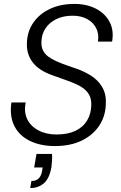

<svg xmlns="http://www.w3.org/2000/svg" viewBox="-20 -732 617 978"><path d="M260 12Q187 12 133 -14Q79 -40 53.5 -89.5Q28 -139 38 -210H111Q101 -162 118.5 -125.5Q136 -89 175.5 -68Q215 -47 268 -47Q325 -47 364 -65.5Q403 -84 423.5 -118Q444 -152 445 -196Q446 -226 435.5 -246.5Q425 -267 405.5 -281.5Q386 -296 360 -307Q334 -318 304.5 -328Q275 -338 246 -349Q178 -373 146.5 -414.5Q115 -456 117 -511Q118 -570 149 -615.5Q180 -661 234 -686.5Q288 -712 359 -712Q422 -712 469 -687.5Q516 -663 538.5 -620Q561 -577 551 -520H479Q485 -560 469.5 -589.5Q454 -619 423 -635.5Q392 -652 350 -652Q303 -652 267.5 -635Q232 -618 212 -588Q192 -558 191 -519Q190 -494 199 -475.5Q208 -457 225.5 -444Q243 -431 267.5 -420Q292 -409 321 -399Q350 -389 381 -378Q412 -366 437.5 -350.5Q463 -335 482 -314Q501 -293 511 -266Q521 -239 519 -204Q518 -141 485.5 -92Q453 -43 395.5 -15.5Q338 12 260 12ZM134 226 140 190Q165 190 178 176Q191 162 195 135L197 121H154L166 52H245Q246 70 245 87.5Q244 105 242 119Q232 177 203.5 201.5Q175 226 134 226Z"/></svg>

Font: DM Sans 17pt Light
Style: Italic
Weight: 300
Italic angle: -10°
Version: Version 4.004;gftools[0.9.30]